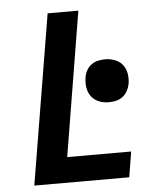

<svg xmlns="http://www.w3.org/2000/svg" viewBox="-53 -781 705 828"><g transform="rotate(-5 300.0 -367.5)"><path d="M62 0 184 -735H317L214 -110H491L473 0ZM414 -330Q391 -330 371 -338Q351 -346 338.5 -362.5Q326 -379 322.5 -401Q319 -423 323 -446Q325 -461 333 -475.5Q341 -490 354 -499.5Q367 -509 382.5 -512.5Q398 -516 414 -516Q436 -516 456.5 -508Q477 -500 489.5 -483.5Q502 -467 505.5 -445Q509 -423 505 -400Q502 -385 494 -370.5Q486 -356 473 -346.5Q460 -337 444.5 -333.5Q429 -330 414 -330Z"/></g></svg>

Font: Iosevka Curly XBdExObl
Style: Regular
Weight: 800
Width: 7
Italic angle: -9°
Monospace: yes
Designer: Belleve Invis
Foundry: Belleve Invis
Version: Version 11.1.0; ttfautohint (v1.8.3)